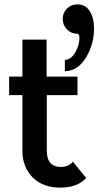

<svg xmlns="http://www.w3.org/2000/svg" viewBox="-20 -852 452 882"><path d="M335 -697Q307 -697 287.5 -717Q268 -737 268 -765Q268 -793 287.5 -812.5Q307 -832 336 -832Q373 -832 392.5 -800.5Q412 -769 412 -721Q412 -649 375 -587.5Q338 -526 278 -525V-577Q307 -578 326 -612Q345 -646 345 -676Q345 -697 335 -697ZM260 -85Q294 -85 315 -109L376 -34Q334 10 257 10Q177 10 130 -37Q83 -84 83 -160V-415H22V-500H83V-670H194V-500H336V-415H195V-160Q195 -85 260 -85Z"/></svg>

Font: Orkney Medium
Style: Regular
Weight: 500
Designer: Samuel Oakes and Alfredo Marco Pradil
Foundry: Alfredo Marco Pradil
Version: 1.0; ttfautohint (v1.5)